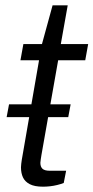

<svg xmlns="http://www.w3.org/2000/svg" viewBox="-20 -692 352 723"><path d="M5 -251 14 -299H246L237 -251ZM142 11Q110 11 92 1.5Q74 -8 66.5 -24Q59 -40 59 -62Q59 -68 60 -75.5Q61 -83 62 -90L127 -465H57L68 -526H138L178 -672H235L209 -526H312L301 -465H199L136 -108Q135 -101 133.5 -92Q132 -83 132 -79Q132 -64 140 -56.5Q148 -49 168 -49H229L220 -3Q210 1 196 4.5Q182 8 168 9.5Q154 11 142 11Z"/></svg>

Font: Archivo SemiBold Light
Style: Italic
Weight: 300
Italic angle: -10°
Version: Version 2.001